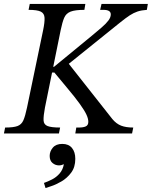

<svg xmlns="http://www.w3.org/2000/svg" viewBox="-33 -677 770 974"><path d="M266 0H-13L-7 -30Q35 -30 55.5 -37.5Q76 -45 85.5 -66.5Q95 -88 104 -131L186 -525Q194 -564 193 -586.5Q192 -609 174 -618Q156 -627 112 -627L118 -657H400L395 -627Q348 -627 325 -618Q302 -609 292.5 -586.5Q283 -564 275 -525L195 -131Q187 -88 188 -66.5Q189 -45 208.5 -37.5Q228 -30 272 -30ZM637 0H349L354 -30H367Q390 -30 402.5 -36Q415 -42 415 -59Q415 -75 405.5 -95.5Q396 -116 372.5 -149Q349 -182 306 -233L233 -321L306 -366L537 -73Q557 -49 581.5 -39.5Q606 -30 643 -30ZM261 -309H224L230 -338H241L432 -495Q461 -519 483 -538Q505 -557 517 -573Q529 -589 529 -604Q529 -627 492 -627H475L482 -657H717L712 -627Q684 -625 664.5 -618.5Q645 -612 625 -599Q605 -586 574 -561ZM198 277 190 251Q210 244 231.5 233Q253 222 269.5 203Q286 184 291 156Q279 162 266 162Q248 162 233.5 150Q219 138 219 114Q219 91 235 72Q251 53 283 53Q315 53 332 73.5Q349 94 349 129Q349 171 328 199Q307 227 278.5 243.5Q250 260 226.5 267.5Q203 275 198 277Z"/></svg>

Font: STIX Two Text
Style: Italic
Weight: 400
Italic angle: -12°
Designer: Ross Mills, John Hudson & Paul Hanslow, Tiro Typeworks Ltd; with prior portions MicroPress Inc. and Coen Hoffman, Elsevi
Foundry: Tiro Typeworks Ltd
Version: Version 2.13 b171